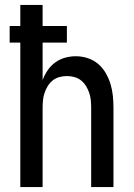

<svg xmlns="http://www.w3.org/2000/svg" viewBox="-20 -755 540 775"><path d="M62 0V-583H19V-650H62V-735H152V-650H250V-583H152V-432Q160 -453 172.5 -471.5Q185 -490 203 -503Q221 -516 242.5 -522Q264 -528 286 -528Q310 -528 333.5 -520.5Q357 -513 375.5 -497.5Q394 -482 406.5 -460.5Q419 -439 426 -416Q433 -393 435.5 -368.5Q438 -344 438 -320V0H348V-320Q348 -335 346.5 -350.5Q345 -366 340 -380.5Q335 -395 327 -408Q319 -421 307 -430.5Q295 -440 280 -444Q265 -448 250 -448Q235 -448 220 -444Q205 -440 193 -430.5Q181 -421 173 -408Q165 -395 160 -380.5Q155 -366 153.5 -350.5Q152 -335 152 -320V0Z"/></svg>

Font: Iosevka Bendy Medium
Style: Regular
Weight: 500
Monospace: yes
Designer: Belleve Invis
Foundry: Belleve Invis
Version: Version 30.1.2